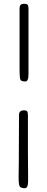

<svg xmlns="http://www.w3.org/2000/svg" viewBox="-20 -782 248 1011"><path d="M127 8 128 140V171Q128 209 111 209Q89 209 83.5 199Q78 189 78 148L79 82L80 -176Q80 -201 106 -201Q119 -201 123 -195.5Q127 -190 127 -176ZM83 -414V-738Q83 -751 88.5 -756.5Q94 -762 107.5 -762Q121 -762 125.5 -756.5Q130 -751 130 -737V-391Q130 -353 114 -353Q92 -353 87.5 -362.5Q83 -372 83 -414Z"/></svg>

Font: Sorts Mill Goudy
Style: Italic
Weight: 400
Italic angle: -7.40001°
Version: Version 003.101